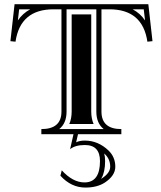

<svg xmlns="http://www.w3.org/2000/svg" viewBox="-20 -629 755 900"><path d="M173.8 -23.9Q268.1 -23.9 268.1 -106V-585.4H231Q75 -585.4 52.7 -433.6L28.8 -436L48.3 -609.4H675.3L694.8 -436L670.9 -433.6Q648.7 -585.4 492.7 -585.4H455.6V-106Q455.6 -23.9 548.8 -23.9V0H345.7L336.9 38.1Q353 30 377.4 30Q439.7 30 488.3 76.2Q520.5 106.9 520.5 152.3Q520.5 194.3 471.7 226.6Q435.5 250.2 380.4 250.2Q313.5 250.2 263.2 194.6L269.5 169.4Q321.3 226.1 376 226.1Q448.7 226.1 448.7 126.2Q448.7 50.8 377.9 50.8Q332.5 50.8 308.6 70.3L324.5 0H173.8ZM407.7 -561.5V-106Q407.7 -73.2 418.7 -47.9H304.9Q315.9 -73.2 315.9 -106V-561.5ZM121.8 -585.4H69.8L63.7 -533.2Q86.4 -566.7 121.8 -585.4ZM431.6 -585.4H292V-106Q292 -51.5 257.6 -23.9H466.1Q431.6 -51.5 431.6 -106ZM601.8 -585.4Q637.2 -566.7 659.9 -533.2L653.8 -585.4ZM453.4 209.7Q456.1 208.3 458.5 206.5Q496.6 181.4 496.6 152.3Q496.6 117.2 471.7 93.5L468.5 90.6Q472.7 106.4 472.7 126.2Q472.7 151.6 468.3 172Q463.9 192.4 456.1 205.6Z"/></svg>

Font: itsadzokeS01
Style: Regular
Weight: 600
Width: 6
Version: Version 0.46